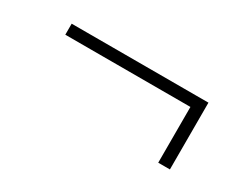

<svg xmlns="http://www.w3.org/2000/svg" viewBox="-41 -486 643 513"><g transform="rotate(30 280.0 -229.0)"><path d="M457 -126V-298H71V-332H493V-126Z"/></g></svg>

Font: Cairo Play ExtraLight
Style: Regular
Weight: 250
Version: Version 3.119